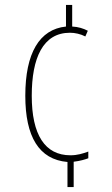

<svg xmlns="http://www.w3.org/2000/svg" viewBox="-20 -744 451 774"><path d="M271 -637V-724H246V-637C139 -626 82 -530 82 -358C82 -193 137 -101 252 -91V10H277V-92C302 -95 323 -101 336 -106V-133C314 -125 292 -118 264 -118C161 -118 108 -201 108 -358C108 -510 153 -612 262 -612C282 -612 305 -607 324 -597L334 -620C317 -629 295 -636 271 -637Z"/></svg>

Font: Noto Sans Myanmar ExtraCondensed Thin
Style: Regular
Weight: 100
Width: 2
Designer: Monotype Design Team
Foundry: Monotype Imaging Inc.
Version: Version 2.107